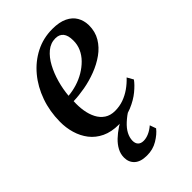

<svg xmlns="http://www.w3.org/2000/svg" viewBox="-227 -633 933 933"><g transform="rotate(-45 239.5 -166.5)"><path d="M426.5 -93Q412 -72.5 382.8 -48.2Q353.5 -24 312.2 -6.8Q271 10.5 220 10.5Q169 10.5 132.2 -7Q95.5 -24.5 72.2 -54.5Q49 -84.5 37.8 -122.8Q26.5 -161 27 -202.5Q27.5 -273 49.5 -335.2Q71.5 -397.5 111 -445Q150.5 -492.5 203.8 -519.8Q257 -547 320 -547Q367.5 -547 398 -532.2Q428.5 -517.5 443.2 -492Q458 -466.5 458.5 -433.5Q458.5 -389.5 438.2 -355.8Q418 -322 384 -297.8Q350 -273.5 308.8 -257.8Q267.5 -242 224.8 -234.2Q182 -226.5 145 -225.5Q143 -191.5 148 -160Q153 -128.5 165.8 -103.8Q178.5 -79 200.5 -64.2Q222.5 -49.5 254 -49.5Q285 -49.5 312.2 -59.2Q339.5 -69 363.8 -86Q388 -103 408.5 -125ZM298 -504.5Q265 -504.5 238.5 -482.5Q212 -460.5 192.8 -424.8Q173.5 -389 161.5 -346.2Q149.5 -303.5 146 -261.5Q176 -264 206 -273.2Q236 -282.5 262.5 -298.2Q289 -314 309.5 -334.8Q330 -355.5 341.5 -381.2Q353 -407 352.5 -436Q352.5 -470.5 338.5 -487.5Q324.5 -504.5 298 -504.5ZM210 213.5Q167.5 213.5 145.8 193.8Q124 174 124 141.5Q124 117 135.8 95Q147.5 73 167.5 54Q187.5 35 212.5 18.5Q237.5 2 263.5 -11L284.5 -24L308.5 -11.5Q277.5 8.5 255.5 28.8Q233.5 49 222.5 70Q211.5 91 211 112.5Q211 131.5 221 141.5Q231 151.5 249.5 151.5Q267 151.5 286 143.2Q305 135 323.5 119L335 151Q317.5 174 284.2 194Q251 214 210 213.5Z"/></g></svg>

Font: Merriweather 72pt Medium
Style: Italic
Weight: 500
Italic angle: -7.8°
Version: Version 2.101